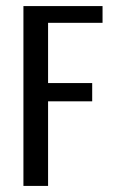

<svg xmlns="http://www.w3.org/2000/svg" viewBox="-20 -611 373 631"><path d="M57 0V-591H317V-536H138V-338H283V-278H138V0Z"/></svg>

Font: Alumni Sans Medium
Style: Regular
Weight: 500
Designer: Robert E. Leuschke
Foundry: Robert E. Leuschke
Version: Version 1.018